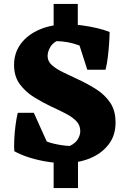

<svg xmlns="http://www.w3.org/2000/svg" viewBox="-20 -805 640 970"><path d="M251 145V-35H374V145ZM251 -633V-785H373V-633ZM303 19.2Q265 19.2 219.5 12.1Q174 5 129.9 -8.6Q85.8 -22.2 51.5 -41.5L95.5 -171.2Q128.2 -135 167.6 -112.5Q207 -90 249.4 -79.8Q291.8 -69.5 332 -67.5Q361.2 -81.2 373.4 -102Q385.5 -122.8 385.5 -142.5Q385.5 -172.2 365.8 -192.9Q346 -213.5 313.2 -230.6Q280.5 -247.8 239.2 -266.5Q194.8 -287.5 151.6 -314.2Q108.5 -341 79.8 -380.1Q51 -419.2 51 -477Q51 -538.2 85.6 -584.4Q120.2 -630.5 180.9 -656.2Q241.5 -682 320 -682Q356.5 -682 396 -676.6Q435.5 -671.2 471.2 -662.8Q507 -654.2 533.8 -643.5L479 -506.5Q434.2 -555 379.8 -575.6Q325.2 -596.2 265.5 -597.2Q242.2 -584 231.4 -562.6Q220.5 -541.2 220.5 -522Q220.5 -495 242.6 -475.5Q264.8 -456 300.5 -439Q336.2 -422 378.5 -402Q424 -380.8 466.5 -353.8Q509 -326.8 536.4 -286.9Q563.8 -247 563.8 -185.5Q563.8 -120 527.8 -74Q491.8 -28 432.8 -4.4Q373.8 19.2 303 19.2ZM241.8 -33.2 52.2 -41.5Q50.5 -63 52 -98.5Q53.5 -134 58.4 -171.5Q63.2 -209 69.8 -235.2H150.8ZM421 -452.8 363 -633.5 533.8 -643.5Q533.5 -616.2 531.1 -583.2Q528.8 -550.2 524.8 -516.6Q520.8 -483 513.2 -452.8Z"/></svg>

Font: Eczar
Style: Regular
Weight: 400
Designer: Vaibhav Singh
Foundry: Rosetta Type Foundry
Version: Version 2.000